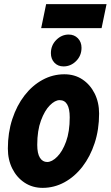

<svg xmlns="http://www.w3.org/2000/svg" viewBox="-20 -896 535 928"><path d="M18 -178Q18 -255 39.5 -320.5Q61 -386 98.5 -434.5Q136 -483 185.5 -510Q235 -537 291 -537Q341 -537 378.5 -512Q416 -487 437.5 -444Q459 -401 459 -347Q459 -270 437.5 -204.5Q416 -139 378.5 -90.5Q341 -42 291.5 -15Q242 12 186 12Q137 12 99 -13Q61 -38 39.5 -81Q18 -124 18 -178ZM160 -196Q160 -154 173 -133.5Q186 -113 208 -113Q231 -113 256.5 -138.5Q282 -164 299.5 -212Q317 -260 317 -329Q317 -412 268 -412Q246 -412 221 -387Q196 -362 178 -313.5Q160 -265 160 -196ZM226 -639Q226 -677 252 -703Q278 -729 312 -729Q339 -729 356.5 -711Q374 -693 374 -665Q374 -627 348 -601Q322 -575 287 -575Q260 -575 243 -593Q226 -611 226 -639ZM179 -760 203 -876H495L471 -760Z"/></svg>

Font: Radio Canada Condensed
Style: Bold Italic
Weight: 700
Width: 3
Italic angle: -12°
Designer: Charles Daoud, Etienne Aubert Bonn, Alexandre Saumier Demers, Jacques Le Bailly
Foundry: Radio-Canada
Version: Version 2.104; ttfautohint (v1.8.4.7-5d5b);gftools[0.9.28.de